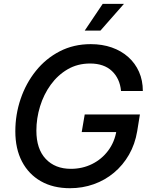

<svg xmlns="http://www.w3.org/2000/svg" viewBox="-20 -967 782 997"><path d="M343.3 10.3Q255.9 10.3 192.4 -25.9Q128.9 -62 94.2 -128.2Q59.6 -194.3 59.6 -285.2Q59.6 -372.6 87.2 -453.6Q114.7 -534.7 166.3 -598.9Q217.8 -663.1 290 -700.4Q362.3 -737.8 451.2 -737.8Q510.7 -737.8 560.3 -720.5Q609.9 -703.1 646 -670.9Q682.1 -638.7 701.9 -594Q721.7 -549.3 721.7 -494.6H608.4Q605.5 -527.3 593.3 -553.5Q581.1 -579.6 560.8 -598.6Q540.5 -617.7 512.2 -627.4Q483.9 -637.2 448.2 -637.2Q382.8 -637.2 331.3 -607.2Q279.8 -577.1 243.4 -526.9Q207 -476.6 188 -414.6Q168.9 -352.5 168.9 -288.6Q168.9 -193.4 217.5 -141.8Q266.1 -90.3 348.1 -90.3Q407.7 -90.3 458 -115.2Q508.3 -140.1 541.7 -184.8Q575.2 -229.5 585 -289.1L612.8 -281.2H404.3L419.9 -372.6H706.5L692.4 -285.6Q681.2 -218.3 649.9 -163.8Q618.7 -109.4 572 -70.3Q525.4 -31.2 467 -10.5Q408.7 10.3 343.3 10.3ZM419.9 -808.1 513.2 -946.8H623.5L501.5 -808.1Z"/></svg>

Font: Inter 20pt Medium
Style: Italic
Weight: 500
Italic angle: -9.3988°
Version: Version 4.001;git-66647c0bb